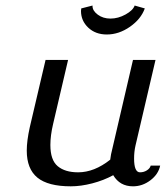

<svg xmlns="http://www.w3.org/2000/svg" viewBox="-20 -653 590 683"><path d="M75.2 0ZM373 -586.9Q400.4 -586.9 426.8 -601.6Q453.1 -616.2 459 -633.3L495.1 -623Q481.4 -585 442.1 -557.6Q402.8 -530.3 359.9 -530.3Q319.8 -530.3 293.9 -554.7Q268.1 -579.1 268.1 -614.3Q268.1 -615.7 268.6 -618.7Q269 -621.6 269 -623L309.1 -633.3V-631.3Q309.1 -614.7 327.9 -600.8Q346.7 -586.9 373 -586.9ZM461.9 -134.8Q457 -113.3 457 -88.9Q457 -40 478 -40Q491.7 -40 502.7 -47.1Q513.7 -54.2 516.1 -64H549.8Q543.5 -33.2 515.1 -11.7Q486.8 9.8 453.1 9.8Q406.2 9.8 382.8 -29.8Q348.6 -11.2 308.1 -0.7Q267.6 9.8 231.9 9.8Q150.9 9.8 113 -21.2Q75.2 -52.2 75.2 -117.2Q75.2 -151.9 85.9 -200.2L142.1 -439.9H222.2L168.9 -211.9Q159.2 -170.9 159.2 -137.2Q159.2 -83.5 185.3 -61.8Q211.4 -40 257.8 -40Q315.4 -40 372.1 -85Q372.1 -86.4 375 -104L453.1 -439.9H533.2Z"/></svg>

Font: Pfennig
Style: Italic
Weight: 500
Italic angle: -13°
Version: Version 20120410 ; ttfautohint (v0.8)